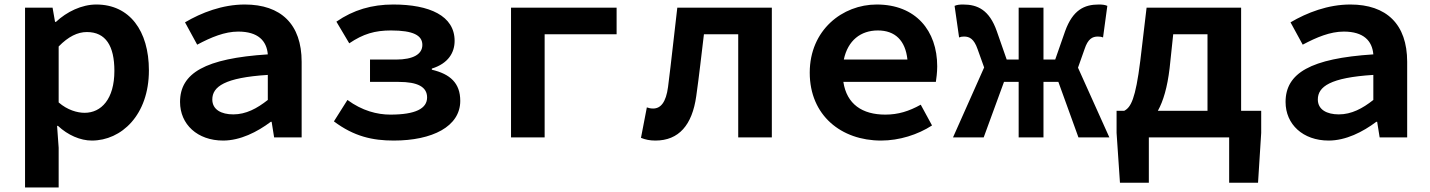

<svg xmlns="http://www.w3.org/2000/svg" viewBox="-20 -609 6340 851"><path d="M91 -575V222H240V46L233 -51H237C281 -10 336 14 387 14C518 14 640 -99 640 -297C640 -473 554 -589 407 -589C342 -589 276 -557 228 -512H224L213 -575ZM487 -295C487 -170 429 -109 355 -109C323 -109 279 -121 240 -155V-403C283 -447 324 -467 365 -467C449 -467 487 -405 487 -295Z M778 -157C778 -58 855 14 969 14C1045 14 1120 -24 1180 -69H1184L1195 0H1317V-335C1317 -502 1225 -589 1065 -589C966 -589 873 -553 800 -510L854 -411C916 -444 976 -469 1036 -469C1124 -469 1162 -428 1167 -368C889 -350 778 -285 778 -157ZM1167 -166C1119 -128 1070 -102 1014 -102C961 -102 921 -123 921 -168C921 -225 976 -265 1167 -277Z M1460 -71C1549 -4 1632 14 1725 14C1896 14 2020 -48 2020 -162C2020 -241 1975 -281 1894 -300V-305C1968 -328 1995 -377 1995 -428C1995 -539 1884 -589 1723 -589C1628 -589 1546 -565 1471 -513L1528 -417C1590 -459 1642 -474 1713 -474C1812 -474 1852 -452 1852 -410C1852 -369 1812 -345 1735 -345H1620V-246H1747C1831 -246 1873 -224 1873 -177C1873 -128 1822 -101 1710 -101C1652 -101 1585 -118 1520 -166Z M2245 -575V0H2394V-457H2713V-575Z M2821 2C2841 10 2860 14 2885 14C2989 14 3048 -55 3066 -183C3079 -274 3089 -367 3100 -457H3252V0H3401V-575H2982C2968 -458 2956 -341 2941 -224C2932 -155 2908 -128 2875 -128C2864 -128 2855 -130 2847 -133Z M4134 -315C4134 -473 4039 -589 3866 -589C3714 -589 3569 -476 3569 -287C3569 -97 3709 14 3885 14C3966 14 4048 -12 4111 -53L4061 -145C4009 -116 3961 -101 3904 -101C3802 -101 3733 -147 3718 -246H4128C4130 -259 4134 -287 4134 -315ZM3871 -474C3947 -474 3993 -430 4002 -345H3720C3738 -430 3795 -474 3871 -474Z M4758 -309 4787 -391C4802 -437 4822 -447 4846 -447C4855 -447 4862 -446 4869 -443L4888 -583C4877 -588 4864 -589 4850 -589C4786 -589 4735 -565 4701 -471L4657 -345H4605V-575H4495V-345H4442L4398 -471C4365 -565 4313 -589 4249 -589C4235 -589 4222 -588 4211 -583L4231 -443C4238 -446 4244 -447 4253 -447C4277 -447 4297 -437 4313 -391L4342 -310L4204 0H4340L4430 -246H4495V0H4605V-246H4671L4760 0H4897Z M5481 -118V-575H5062L5034 -339C5013 -170 4992 -133 4963 -118H4929V-20L4944 201H5072V0H5428V201H5556L5570 -20V-118ZM5112 -118C5136 -161 5154 -222 5164 -306L5180 -457H5332V-118Z M5678 -157C5678 -58 5755 14 5869 14C5945 14 6020 -24 6080 -69H6084L6095 0H6217V-335C6217 -502 6125 -589 5965 -589C5866 -589 5773 -553 5700 -510L5754 -411C5816 -444 5876 -469 5936 -469C6024 -469 6062 -428 6067 -368C5789 -350 5678 -285 5678 -157ZM6067 -166C6019 -128 5970 -102 5914 -102C5861 -102 5821 -123 5821 -168C5821 -225 5876 -265 6067 -277Z"/></svg>

Font: Kawkab Mono
Style: Bold
Weight: 700
Monospace: yes
Designer: Abdullah Arif
Foundry: Abdullah Arif
Version: Version 1.000;PS 000.500;hotconv 1.0.88;makeotf.lib2.5.64775